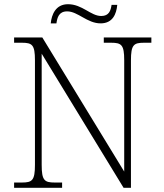

<svg xmlns="http://www.w3.org/2000/svg" viewBox="-20 -892 778 912"><path d="M458 -781C515 -781 533 -825 537 -869H510C506 -842 498 -816 461 -816C411 -816 371 -872 303 -872C244 -872 225 -822 221 -781H248C252 -808 259 -838 299 -838C350 -838 394 -781 458 -781ZM47 0H275V-25H240C191 -25 178 -35 178 -109V-637L567 0H602V-605C602 -679 615 -689 664 -689H699V-714H473V-689H508C557 -689 570 -679 570 -606V-77L181 -714H47V-689H84C133 -689 146 -679 146 -606V-109C146 -35 133 -25 84 -25H47Z"/></svg>

Font: Noto Serif Lao ExtraLight
Style: Regular
Weight: 200
Designer: Monotype Design Team
Foundry: Monotype Imaging Inc.
Version: Version 2.003